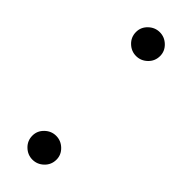

<svg xmlns="http://www.w3.org/2000/svg" viewBox="-173 -485 507 507"><g transform="rotate(45 80.5 -232.0)"><path d="M81 6Q63 6 49.5 -7Q36 -20 36 -39Q36 -57 49.5 -70Q63 -83 81 -83Q99 -83 112.5 -70Q126 -57 126 -39Q126 -20 112.5 -7Q99 6 81 6ZM81 -381Q63 -381 49.5 -394Q36 -407 36 -426Q36 -444 49.5 -457Q63 -470 81 -470Q99 -470 112.5 -457Q126 -444 126 -426Q126 -407 112.5 -394Q99 -381 81 -381Z"/></g></svg>

Font: Lil Grotesk Light
Style: Regular
Weight: 300
Designer: Bastien Sozeau
Foundry: NBR — Bastien Sozeau
Version: Version 3.003; ttfautohint (v1.8.4.7-5d5b);gftools[0.9.33]